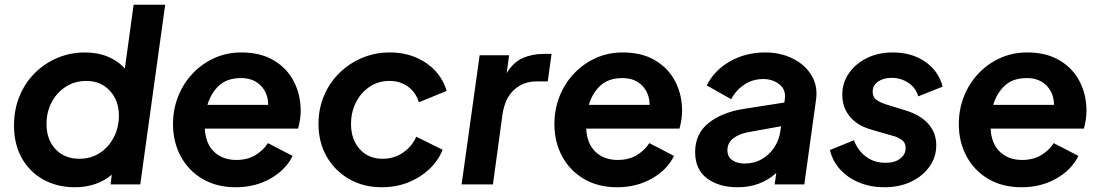

<svg xmlns="http://www.w3.org/2000/svg" viewBox="-20 -777 4633 809"><path d="M297 12Q220 12 161.5 -21Q103 -54 71 -112.5Q39 -171 39 -247Q39 -316 62.5 -372.5Q86 -429 127.5 -470Q169 -511 223 -533.5Q277 -556 338 -556Q392 -556 435 -538Q478 -520 506 -488L543 -757H676L571 0H446L451 -41Q421 -15 381 -1.5Q341 12 297 12ZM315 -108Q363 -108 400.5 -132.5Q438 -157 459.5 -198.5Q481 -240 481 -290Q481 -353 443 -394.5Q405 -436 344 -436Q295 -436 257 -411.5Q219 -387 197.5 -346Q176 -305 176 -254Q176 -189 214 -148.5Q252 -108 315 -108Z M973 12Q893 12 833.5 -23Q774 -58 741.5 -118.5Q709 -179 709 -254Q709 -316 730.5 -370.5Q752 -425 791 -466.5Q830 -508 882.5 -532Q935 -556 997 -556Q1077 -556 1133 -523Q1189 -490 1218 -434Q1247 -378 1247 -310Q1247 -292 1244 -272.5Q1241 -253 1236 -235H843Q846 -172 882 -137.5Q918 -103 976 -103Q1022 -103 1055.5 -123Q1089 -143 1109 -174L1213 -120Q1184 -61 1119.5 -24.5Q1055 12 973 12ZM996 -448Q937 -448 903 -416.5Q869 -385 854 -335H1110Q1110 -384 1079 -416Q1048 -448 996 -448Z M1589 12Q1511 12 1450.5 -23Q1390 -58 1356 -118Q1322 -178 1322 -255Q1322 -318 1345 -373Q1368 -428 1409.5 -469Q1451 -510 1505.5 -533Q1560 -556 1622 -556Q1682 -556 1731 -535.5Q1780 -515 1814 -478.5Q1848 -442 1862 -394L1745 -346Q1732 -388 1699 -412Q1666 -436 1621 -436Q1573 -436 1536 -410.5Q1499 -385 1479 -344Q1459 -303 1459 -255Q1459 -190 1495.5 -149Q1532 -108 1592 -108Q1640 -108 1677.5 -133.5Q1715 -159 1734 -201L1845 -146Q1826 -99 1788 -63.5Q1750 -28 1699 -8Q1648 12 1589 12Z M1925 0 2001 -544H2125L2115 -469Q2142 -514 2182 -532Q2222 -550 2272 -550H2304L2288 -434H2241Q2185 -434 2146 -398.5Q2107 -363 2097 -293L2057 0Z M2580 12Q2500 12 2440.5 -23Q2381 -58 2348.5 -118.5Q2316 -179 2316 -254Q2316 -316 2337.5 -370.5Q2359 -425 2398 -466.5Q2437 -508 2489.5 -532Q2542 -556 2604 -556Q2684 -556 2740 -523Q2796 -490 2825 -434Q2854 -378 2854 -310Q2854 -292 2851 -272.5Q2848 -253 2843 -235H2450Q2453 -172 2489 -137.5Q2525 -103 2583 -103Q2629 -103 2662.5 -123Q2696 -143 2716 -174L2820 -120Q2791 -61 2726.5 -24.5Q2662 12 2580 12ZM2603 -448Q2544 -448 2510 -416.5Q2476 -385 2461 -335H2717Q2717 -384 2686 -416Q2655 -448 2603 -448Z M3088 12Q3009 12 2959 -25.5Q2909 -63 2909 -136Q2909 -214 2966 -259Q3023 -304 3113 -318L3285 -345L3287 -360Q3292 -400 3263.5 -422Q3235 -444 3196 -444Q3151 -444 3115.5 -420Q3080 -396 3061 -359L2958 -417Q2989 -480 3055 -518Q3121 -556 3204 -556Q3269 -556 3321 -530Q3373 -504 3400 -458.5Q3427 -413 3418 -354L3369 0H3244L3251 -48Q3184 12 3088 12ZM3045 -144Q3045 -116 3065.5 -102Q3086 -88 3118 -88Q3158 -88 3190 -106.5Q3222 -125 3242.5 -156Q3263 -187 3268 -224L3271 -245L3132 -220Q3094 -213 3069.5 -194Q3045 -175 3045 -144Z M3706 12Q3649 12 3601 -7.5Q3553 -27 3520.5 -62.5Q3488 -98 3477 -145L3578 -186Q3595 -142 3629.5 -116.5Q3664 -91 3711 -91Q3751 -91 3773.5 -109Q3796 -127 3796 -153Q3796 -176 3779 -188Q3762 -200 3741 -205L3654 -230Q3593 -247 3561 -285.5Q3529 -324 3529 -378Q3529 -428 3557 -468.5Q3585 -509 3633 -532.5Q3681 -556 3742 -556Q3821 -556 3877.5 -517.5Q3934 -479 3952 -412L3849 -371Q3839 -407 3807.5 -428Q3776 -449 3737 -449Q3702 -449 3679.5 -433Q3657 -417 3657 -391Q3657 -367 3674 -355.5Q3691 -344 3714 -337L3798 -311Q3859 -292 3892 -254.5Q3925 -217 3925 -165Q3925 -115 3896.5 -75Q3868 -35 3819 -11.5Q3770 12 3706 12Z M4284 12Q4204 12 4144.5 -23Q4085 -58 4052.5 -118.5Q4020 -179 4020 -254Q4020 -316 4041.5 -370.5Q4063 -425 4102 -466.5Q4141 -508 4193.5 -532Q4246 -556 4308 -556Q4388 -556 4444 -523Q4500 -490 4529 -434Q4558 -378 4558 -310Q4558 -292 4555 -272.5Q4552 -253 4547 -235H4154Q4157 -172 4193 -137.5Q4229 -103 4287 -103Q4333 -103 4366.5 -123Q4400 -143 4420 -174L4524 -120Q4495 -61 4430.5 -24.5Q4366 12 4284 12ZM4307 -448Q4248 -448 4214 -416.5Q4180 -385 4165 -335H4421Q4421 -384 4390 -416Q4359 -448 4307 -448Z"/></svg>

Font: Plus Jakarta Sans
Style: Bold Italic
Weight: 700
Italic angle: -8°
Designer: Gumpita Rahayu
Foundry: Tokotype
Version: Version 2.071; ttfautohint (v1.8.4.7-5d5b);gftools[0.9.29]